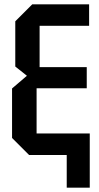

<svg xmlns="http://www.w3.org/2000/svg" viewBox="-20 -720 460 892"><path d="M115 0 36 -79V-309L105 -368L51 -411V-621L130 -700H394V-600H164V-408H383V-310H150V-100H397V152H290V0Z"/></svg>

Font: Tektur SemiCondensed Medium
Style: Regular
Weight: 500
Width: 4
Designer: Adam Jagosz
Foundry: Adam Jagosz
Version: Version 1.005;gftools[0.9.30]